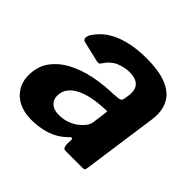

<svg xmlns="http://www.w3.org/2000/svg" viewBox="-140 -687 844 844"><g transform="rotate(45 281.5 -265.0)"><path d="M320.7 -48.6Q289.4 -17.9 246.7 -3.9Q203.9 10 156.8 10Q86.2 10 46.8 -26.6Q7.3 -63.1 7.3 -120.1Q7.3 -176.8 36.5 -215.5Q65.7 -254.2 112.6 -278.2Q159.4 -302.1 214.7 -313Q270 -324 321.4 -325.1L356.8 -327.7Q375.8 -328.3 378.5 -346.5L381.8 -367.6Q382.8 -372.1 383 -376.4Q383.1 -380.6 383.1 -384.4Q383.1 -413.9 365.2 -429.1Q347.3 -444.3 313.7 -444.3Q281.6 -444.3 250.7 -431.3Q219.7 -418.4 196.5 -382.3Q193.5 -377.2 189.4 -375.8Q185.3 -374.4 175.1 -376.4L78.3 -399.2Q72 -401.2 68.7 -408Q65.3 -414.7 72.6 -432.3Q106.3 -487.6 170.2 -513.8Q234.1 -540 322 -540Q397.5 -540 443.4 -522.1Q489.3 -504.3 510 -472.3Q530.7 -440.3 530.7 -397.4Q530.7 -390.4 530.2 -383.3Q529.7 -376.1 528.7 -368.1L479.4 -17.6Q477.7 -5.1 475 -2.6Q472.3 0 460.9 0H358.1Q347.7 0 344.7 -7.1Q341.7 -14.3 340.5 -25.7L341.8 -51.8Q340.4 -70.3 320.7 -48.6ZM363.6 -240.6Q365.3 -249.3 363.8 -251.6Q362.4 -253.9 354 -252.9L318.1 -250.2Q297.4 -248.6 270.2 -242.9Q243 -237.2 217.9 -225.5Q192.7 -213.7 176.4 -193.9Q160.1 -174 160.1 -144.4Q160.1 -120.6 177 -105.7Q193.9 -90.7 225.3 -90.7Q252.7 -90.7 275.4 -99Q298.1 -107.3 314.2 -119.3Q330.5 -131.6 341.9 -146.5Q353.3 -161.4 354.8 -175.6Z"/></g></svg>

Font: Libre Franklin Thin
Style: Italic
Weight: 100
Italic angle: -8°
Designer: Pablo Impallari, Rodrigo Fuenzalida, Nhung Nguyen
Foundry: Impallari Type
Version: Version 3.000